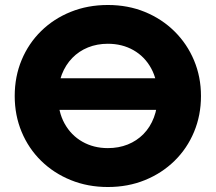

<svg xmlns="http://www.w3.org/2000/svg" viewBox="-20 -735 866 770"><path d="M155.5 -294.5V-421H678.5V-294.5ZM412.5 15Q332 15 263.8 -12.8Q195.5 -40.5 145 -90Q94.5 -139.5 66.8 -206Q39 -272.5 39 -350Q39 -428 66.8 -494.5Q94.5 -561 145 -610.5Q195.5 -660 263.8 -687.5Q332 -715 412.5 -715Q493.5 -715 561.5 -687Q629.5 -659 680 -609Q730.5 -559 758.2 -492.8Q786 -426.5 786 -350Q786 -272.5 758.2 -206Q730.5 -139.5 680 -90Q629.5 -40.5 561.5 -12.8Q493.5 15 412.5 15ZM412.5 -141Q456 -141 492.2 -155.5Q528.5 -170 555.5 -197.5Q582.5 -225 597.2 -263.8Q612 -302.5 612 -350Q612 -414 586.2 -461Q560.5 -508 515.2 -533.8Q470 -559.5 412.5 -559.5Q369.5 -559.5 333 -544.8Q296.5 -530 269.8 -502.5Q243 -475 228 -436.5Q213 -398 213 -350Q213 -286.5 239 -239.5Q265 -192.5 310.2 -166.8Q355.5 -141 412.5 -141Z"/></svg>

Font: Geologica Roman
Style: Bold
Weight: 700
Designer: Sindre Bremnes, Frode Helland
Foundry: Monokrom Skriftforlag AS
Version: Version 1.010;gftools[0.9.28]